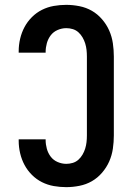

<svg xmlns="http://www.w3.org/2000/svg" viewBox="-20 -763 540 791"><path d="M253 8Q227 8 201.5 3.5Q176 -1 153 -12.5Q130 -24 111.5 -42.5Q93 -61 81 -83.5Q69 -106 63 -131.5Q57 -157 57 -183V-189H168V-186Q168 -168 173 -150Q178 -132 189 -117.5Q200 -103 217.5 -95.5Q235 -88 253 -88Q267 -88 280 -92Q293 -96 303 -105Q313 -114 320 -126Q327 -138 331 -151Q335 -164 336.5 -177.5Q338 -191 338 -205V-530Q338 -544 336.5 -557.5Q335 -571 331 -584Q327 -597 320 -609Q313 -621 303 -630Q293 -639 280 -643Q267 -647 253 -647Q235 -647 217.5 -639.5Q200 -632 189 -617.5Q178 -603 173 -585Q168 -567 168 -549V-546H57V-552Q57 -578 63 -603.5Q69 -629 81 -651.5Q93 -674 111.5 -692.5Q130 -711 153 -722.5Q176 -734 201.5 -738.5Q227 -743 253 -743Q280 -743 307.5 -737.5Q335 -732 358.5 -718.5Q382 -705 400.5 -683.5Q419 -662 430 -637Q441 -612 445 -584.5Q449 -557 449 -530V-205Q449 -178 445 -150.5Q441 -123 430 -98Q419 -73 400.5 -51.5Q382 -30 358.5 -16.5Q335 -3 307.5 2.5Q280 8 253 8Z"/></svg>

Font: Iosevka
Style: Bold
Weight: 700
Monospace: yes
Designer: Belleve Invis
Foundry: Belleve Invis
Version: Version 32.5.0; ttfautohint (v1.8.4)